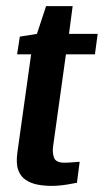

<svg xmlns="http://www.w3.org/2000/svg" viewBox="-20 -606 340 629"><path d="M149 3Q126 3 104 -1Q82 -5 64.5 -16.5Q47 -28 39.5 -49.5Q32 -71 37 -107L82 -428H36L45 -486L101 -495L131 -586H218L206 -495H300L291 -428H196L154 -127Q151 -106 157 -89.5Q163 -73 191 -73Q204 -73 221 -74.5Q238 -76 241 -76L232 -7Q229 -7 217 -4.5Q205 -2 186.5 0.5Q168 3 149 3Z"/></svg>

Font: Alumni Sans Thin
Style: Bold Italic
Weight: 700
Italic angle: -8°
Version: Version 1.016